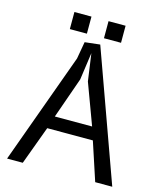

<svg xmlns="http://www.w3.org/2000/svg" viewBox="-130 -993 910 1087"><g transform="rotate(15 325.0 -450.0)"><path d="M16 0 252 -650 269.5 -750 358.5 -760 632.5 0H532.5L458.5 -225H191L108 0ZM322.5 -700 300 -540 215.5 -300H434L345 -540ZM169.5 -900H269.5V-800H169.5ZM369.5 -900H469.5V-800H369.5Z"/></g></svg>

Font: B612 Mono
Style: Regular
Weight: 400
Version: Version 1.005